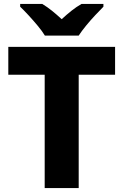

<svg xmlns="http://www.w3.org/2000/svg" viewBox="-20 -951 624 971"><path d="M378 0H206V-573H22V-714H562V-573H378ZM207 -771Q193 -794 170.5 -821Q148 -848 124.5 -873.5Q101 -899 82 -917V-931H194Q220 -915 243 -896.5Q266 -878 292 -854Q318 -878 342 -897Q366 -916 392 -931H503V-917Q486 -900 462 -874.5Q438 -849 415.5 -821.5Q393 -794 378 -771Z"/></svg>

Font: Noto Sans Khmer ExtraBold
Style: Regular
Weight: 800
Version: Version 2.003